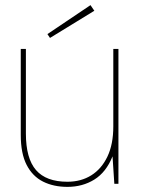

<svg xmlns="http://www.w3.org/2000/svg" viewBox="-20 -717 553 749"><path d="M243 12Q189 12 148 -8.5Q107 -29 84 -73.5Q61 -118 61 -191V-526H81V-196Q81 -99 120.5 -53.5Q160 -8 243 -8Q296 -8 336 -33Q376 -58 399 -106Q422 -154 422 -224V-526H442V0H426L419 -107Q394 -45 348 -16.5Q302 12 243 12ZM175 -569 165 -584 333 -697 348 -675Z"/></svg>

Font: DM Sans 9pt Thin
Style: Regular
Weight: 250
Version: Version 4.004;gftools[0.9.30]